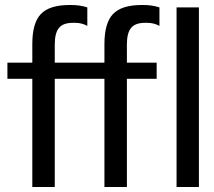

<svg xmlns="http://www.w3.org/2000/svg" viewBox="-20 -752 860 772"><path d="M779.8 0H689.9V-722.2H779.8ZM109.9 -575.2Q109.9 -659.7 144.5 -695.8Q179.2 -731.9 259.8 -731.9H266.1Q302.2 -731.9 331.1 -722.2V-647.9Q309.1 -660.2 282.2 -660.2H272.9Q233.4 -660.2 216.8 -639.4Q200.2 -618.7 200.2 -573.2V-500H399.9V-575.2Q399.9 -659.7 434.6 -695.8Q469.2 -731.9 549.8 -731.9H556.2Q592.3 -731.9 621.1 -722.2V-647.9Q599.1 -660.2 571.8 -660.2H563Q523.4 -660.2 506.8 -639.4Q490.2 -618.7 490.2 -573.2V-500H609.9V-435.1H490.2V0H399.9V-435.1H200.2V0H109.9V-435.1H9.8V-500H109.9Z"/></svg>

Font: Perun
Style: Regular
Weight: 400
Version: Version 1.0000